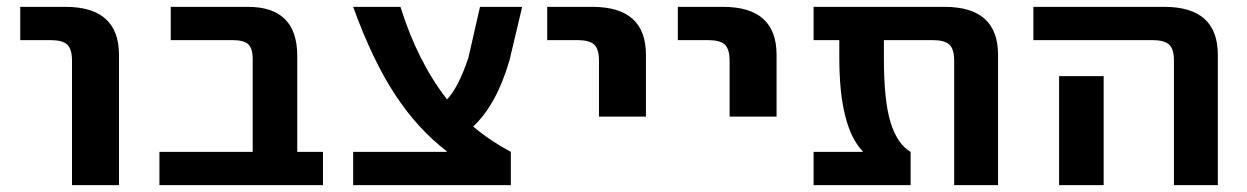

<svg xmlns="http://www.w3.org/2000/svg" viewBox="-20 -540 3636 560"><path d="M39 -423V-520H171Q327 -520 327 -380V0H190V-363Q190 -397 176 -410Q162 -423 127 -423Z M717 -367Q717 -399 704 -411Q691 -423 658 -423H478V-520H703Q847 -520 847 -377V-97H922V0H445V-97H717Z M1283 -99Q1199 -163 1133 -263Q1067 -363 1010 -520H1148Q1198 -360 1284 -250Q1317 -285 1346 -371L1380 -520H1503L1466 -364Q1428 -234 1360 -171Q1410 -129 1470 -97V0H1010V-97H1283Z M1576 -423V-520H1708Q1864 -520 1864 -380V-200H1727V-363Q1727 -397 1713 -410Q1699 -423 1664 -423Z M1957 -423V-520H2089Q2245 -520 2245 -380V-200H2108V-363Q2108 -397 2094 -410Q2080 -423 2045 -423Z M2891 0H2763V-363Q2763 -397 2749 -410Q2735 -423 2700 -423H2558V-372Q2558 -246 2577.5 -183Q2597 -120 2636 -97V0H2353V-97H2496V-99Q2428 -170 2428 -372V-423H2353V-520H2735Q2891 -520 2891 -380Z M3199 -318V-130V0H3069V-130V-318ZM2994 -423V-520H3376Q3532 -520 3532 -380V0H3404V-363Q3404 -397 3390 -410Q3376 -423 3341 -423Z"/></svg>

Font: M PLUS 1p
Style: Bold
Weight: 700
Version: Version 1.062